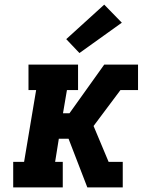

<svg xmlns="http://www.w3.org/2000/svg" viewBox="-20 -809 640 829"><path d="M37 0V-110H84L136 -420H103V-530H317V-420H269L252 -320H280L430 -530H576V-420H500L384 -265L449 -110H510V0H357L276 -210H234L218 -110H251V0ZM323 -580 266 -640 430 -789 506 -711Z"/></svg>

Font: Iosevka Slab XBdExObl
Style: Regular
Weight: 800
Width: 7
Italic angle: -9°
Monospace: yes
Designer: Belleve Invis
Foundry: Belleve Invis
Version: Version 11.1.0; ttfautohint (v1.8.3)